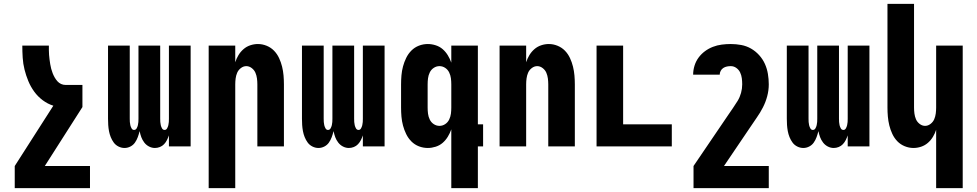

<svg xmlns="http://www.w3.org/2000/svg" viewBox="-20 -755 5040 990"><path d="M56 215V101L255 -210Q226 -219 200.5 -238Q175 -257 156.5 -282.5Q138 -308 126 -337Q114 -366 106.5 -396Q99 -426 97 -457.5Q95 -489 95 -520H232Q232 -508 232 -496Q232 -484 233 -472Q234 -460 235.5 -448Q237 -436 239 -424Q241 -412 244 -400.5Q247 -389 251.5 -377.5Q256 -366 262 -355.5Q268 -345 276 -336Q284 -327 295 -322Q306 -317 318 -317H405V-203L211 101H444V215Z M622 8Q606 8 591 0.5Q576 -7 566.5 -20Q557 -33 551 -48Q545 -63 542 -79Q539 -95 538 -111Q537 -127 537 -143V-520H649V-143Q649 -134 649.5 -126Q650 -118 652 -109.5Q654 -101 658.5 -93Q663 -85 671 -85Q680 -85 684.5 -93Q689 -101 691 -109.5Q693 -118 693.5 -126Q694 -134 694 -143V-520H806V-143Q806 -134 806.5 -126Q807 -118 809 -109.5Q811 -101 815.5 -93Q820 -85 829 -85Q837 -85 841.5 -93Q846 -101 848 -109.5Q850 -118 850.5 -126Q851 -134 851 -143V-520H963V0H851V-57Q847 -45 841 -33Q835 -21 826 -11.5Q817 -2 804.5 3Q792 8 779 8Q763 8 748.5 0.5Q734 -7 724 -20Q714 -33 708.5 -48Q703 -63 700 -79Q696 -63 690.5 -48Q685 -33 676 -20Q667 -7 652.5 0.5Q638 8 622 8Z M1056 215V-520H1193V-434Q1199 -453 1209.5 -470.5Q1220 -488 1235.5 -501.5Q1251 -515 1270.5 -521.5Q1290 -528 1310 -528Q1333 -528 1355 -519Q1377 -510 1393 -493.5Q1409 -477 1419 -455.5Q1429 -434 1434.5 -411.5Q1440 -389 1442 -366Q1444 -343 1444 -320V0H1307V-320Q1307 -335 1305 -350.5Q1303 -366 1297 -380Q1291 -394 1278 -404Q1265 -414 1250 -414Q1235 -414 1222 -404Q1209 -394 1203 -380Q1197 -366 1195 -350.5Q1193 -335 1193 -320V215Z M1622 8Q1606 8 1591 0.5Q1576 -7 1566.5 -20Q1557 -33 1551 -48Q1545 -63 1542 -79Q1539 -95 1538 -111Q1537 -127 1537 -143V-520H1649V-143Q1649 -134 1649.5 -126Q1650 -118 1652 -109.5Q1654 -101 1658.5 -93Q1663 -85 1671 -85Q1680 -85 1684.5 -93Q1689 -101 1691 -109.5Q1693 -118 1693.5 -126Q1694 -134 1694 -143V-520H1806V-143Q1806 -134 1806.5 -126Q1807 -118 1809 -109.5Q1811 -101 1815.5 -93Q1820 -85 1829 -85Q1837 -85 1841.5 -93Q1846 -101 1848 -109.5Q1850 -118 1850.5 -126Q1851 -134 1851 -143V-520H1963V0H1851V-57Q1847 -45 1841 -33Q1835 -21 1826 -11.5Q1817 -2 1804.5 3Q1792 8 1779 8Q1763 8 1748.5 0.5Q1734 -7 1724 -20Q1714 -33 1708.5 -48Q1703 -63 1700 -79Q1696 -63 1690.5 -48Q1685 -33 1676 -20Q1667 -7 1652.5 0.5Q1638 8 1622 8Z M2246 -106Q2262 -106 2275.5 -115Q2289 -124 2296 -138.5Q2303 -153 2305 -168.5Q2307 -184 2307 -200V-320Q2307 -336 2305 -351.5Q2303 -367 2296 -381.5Q2289 -396 2275.5 -405Q2262 -414 2246 -414Q2230 -414 2216.5 -405Q2203 -396 2196 -381.5Q2189 -367 2187 -351.5Q2185 -336 2185 -320V-200Q2185 -184 2187 -168.5Q2189 -153 2196 -138.5Q2203 -124 2216.5 -115Q2230 -106 2246 -106ZM2307 215V-88Q2300 -68 2289 -50Q2278 -32 2262.5 -18.5Q2247 -5 2226.5 1.5Q2206 8 2186 8Q2162 8 2140 -0.5Q2118 -9 2101.5 -25.5Q2085 -42 2074.5 -63.5Q2064 -85 2058 -107.5Q2052 -130 2050 -153.5Q2048 -177 2048 -200V-320Q2048 -343 2050 -366.5Q2052 -390 2058 -412.5Q2064 -435 2074.5 -456.5Q2085 -478 2101.5 -494.5Q2118 -511 2140 -519.5Q2162 -528 2186 -528Q2206 -528 2226.5 -521.5Q2247 -515 2262.5 -501.5Q2278 -488 2289 -470Q2300 -452 2307 -432V-520H2444V-114H2471V0H2444V215Z M2556 0V-520H2693V-434Q2699 -453 2709.5 -470.5Q2720 -488 2735.5 -501.5Q2751 -515 2770.5 -521.5Q2790 -528 2810 -528Q2833 -528 2855 -519Q2877 -510 2893 -493.5Q2909 -477 2919 -455.5Q2929 -434 2934.5 -411.5Q2940 -389 2942 -366Q2944 -343 2944 -320V0H2807V-320Q2807 -335 2805 -350.5Q2803 -366 2797 -380Q2791 -394 2778 -404Q2765 -414 2750 -414Q2735 -414 2722 -404Q2709 -394 2703 -380Q2697 -366 2695 -350.5Q2693 -335 2693 -320V0Z M3056 0V-520H3193V-114H3444V0Z M3556 215V101L3734 -161Q3746 -179 3759 -197.5Q3772 -216 3783.5 -235Q3795 -254 3801 -276Q3807 -298 3807 -320Q3807 -336 3805 -351.5Q3803 -367 3796.5 -381Q3790 -395 3777 -404.5Q3764 -414 3748 -414Q3738 -414 3728 -412Q3718 -410 3709.5 -404.5Q3701 -399 3696 -389.5Q3691 -380 3691 -370H3554Q3554 -393 3561 -416Q3568 -439 3582 -458Q3596 -477 3615 -491Q3634 -505 3656 -513.5Q3678 -522 3701.5 -525Q3725 -528 3748 -528Q3775 -528 3802 -523Q3829 -518 3852.5 -504.5Q3876 -491 3894.5 -470.5Q3913 -450 3924 -425.5Q3935 -401 3939.5 -374Q3944 -347 3944 -320Q3944 -289 3936 -259Q3928 -229 3914 -201.5Q3900 -174 3882 -148.5Q3864 -123 3847 -97L3713 101H3944V215Z M4122 8Q4106 8 4091 0.5Q4076 -7 4066.5 -20Q4057 -33 4051 -48Q4045 -63 4042 -79Q4039 -95 4038 -111Q4037 -127 4037 -143V-520H4149V-143Q4149 -134 4149.5 -126Q4150 -118 4152 -109.5Q4154 -101 4158.5 -93Q4163 -85 4171 -85Q4180 -85 4184.5 -93Q4189 -101 4191 -109.5Q4193 -118 4193.5 -126Q4194 -134 4194 -143V-520H4306V-143Q4306 -134 4306.5 -126Q4307 -118 4309 -109.5Q4311 -101 4315.5 -93Q4320 -85 4329 -85Q4337 -85 4341.5 -93Q4346 -101 4348 -109.5Q4350 -118 4350.5 -126Q4351 -134 4351 -143V-520H4463V0H4351V-57Q4347 -45 4341 -33Q4335 -21 4326 -11.5Q4317 -2 4304.5 3Q4292 8 4279 8Q4263 8 4248.5 0.5Q4234 -7 4224 -20Q4214 -33 4208.5 -48Q4203 -63 4200 -79Q4196 -63 4190.5 -48Q4185 -33 4176 -20Q4167 -7 4152.5 0.5Q4138 8 4122 8Z M4807 215V-86Q4801 -67 4790.5 -49.5Q4780 -32 4764.5 -18.5Q4749 -5 4729.5 1.5Q4710 8 4690 8Q4667 8 4645 -1Q4623 -10 4607 -26.5Q4591 -43 4581 -64.5Q4571 -86 4565.5 -108.5Q4560 -131 4558 -154Q4556 -177 4556 -200V-735H4693V-200Q4693 -185 4695 -169.5Q4697 -154 4703 -140Q4709 -126 4722 -116Q4735 -106 4750 -106Q4765 -106 4778 -116Q4791 -126 4797 -140Q4803 -154 4805 -169.5Q4807 -185 4807 -200V-520H4944V215Z"/></svg>

Font: Iosevka Term Curly Heavy
Style: Regular
Weight: 900
Designer: Belleve Invis
Foundry: Belleve Invis
Version: Version 32.3.0